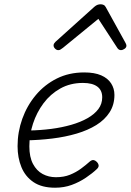

<svg xmlns="http://www.w3.org/2000/svg" viewBox="-20 -857 610 896"><path d="M237 19Q175 19 136.5 -7Q98 -33 80 -77Q62 -121 62 -175Q62 -241 84 -302.5Q106 -364 147 -413Q188 -462 245 -490.5Q302 -519 373 -519Q421 -519 452 -505.5Q483 -492 498.5 -468Q514 -444 514 -414Q514 -368 491.5 -333Q469 -298 429.5 -273.5Q390 -249 337.5 -233.5Q285 -218 224 -210.5Q163 -203 99 -202L115 -248Q169 -249 219 -255.5Q269 -262 312.5 -274.5Q356 -287 388.5 -305.5Q421 -324 439 -348Q457 -372 457 -403Q457 -436 434 -453Q411 -470 367 -470Q308 -470 261.5 -444Q215 -418 183 -375Q151 -332 134 -280Q117 -228 117 -174Q117 -124 134 -92Q151 -60 179 -45Q207 -30 241 -30Q278 -30 306.5 -41.5Q335 -53 358 -70Q381 -87 400 -104Q409 -111 416.5 -110Q424 -109 430 -103Q438 -96 440 -87Q442 -78 433 -69Q411 -48 380.5 -27.5Q350 -7 314.5 6Q279 19 237 19ZM252 -623Q244 -623 237 -630Q230 -637 230 -645Q230 -650 232.5 -654Q235 -658 239 -662L420 -825Q428 -832 435 -834.5Q442 -837 450 -837Q457 -837 463.5 -834Q470 -831 474 -823L564 -660Q567 -655 568.5 -651Q570 -647 570 -644Q570 -635 561 -629Q552 -623 545 -623Q539 -623 534.5 -626Q530 -629 527 -634L439 -769L274 -634Q267 -629 262.5 -626Q258 -623 252 -623Z"/></svg>

Font: Playwrite RO ExtraLight
Style: Regular
Weight: 250
Version: Version 1.002